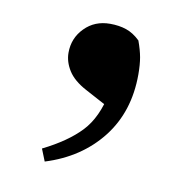

<svg xmlns="http://www.w3.org/2000/svg" viewBox="-49 -193 433 427"><g transform="rotate(10 167.5 20.5)"><path d="M77.5 184.4 66.5 156.9Q120.9 129.9 150.9 98.1Q180.9 66.3 192.3 9.1L204.8 46L140.9 11.7Q112.2 -3.6 99.9 -23.2Q87.6 -42.8 87.6 -63.2Q87.6 -96.3 110.4 -119.4Q133.1 -142.6 167.8 -142.6Q188.1 -142.6 204.4 -137.1Q220.8 -131.6 235.9 -117Q243.1 -97.4 246.1 -81Q249 -64.7 249 -42.5Q249 42 202.8 100.9Q156.5 159.8 77.5 184.4Z"/></g></svg>

Font: Noto Serif SC ExtraLight
Style: Regular
Weight: 200
Designer: Ryoko NISHIZUKA 西塚涼子 (kana & ideographs); Frank Grießhammer (Latin, Greek & Cyrillic); Wenlong ZHANG 张文龙 (bopomofo); San
Foundry: Adobe
Version: Version 2.002-H1;hotconv 1.1.0;makeotfexe 2.6.0